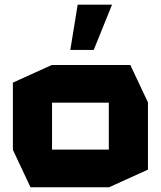

<svg xmlns="http://www.w3.org/2000/svg" viewBox="-20 -794 682 814"><path d="M200.6 -358.7V-518.5H532.5L607.3 -359.7V-358.7ZM109.4 0 34.6 -158.8V-159.8H441.3V0ZM34.6 -159.8V-443.7L199.6 -518.5H200.6V-159.8ZM441.3 0V-358.7H607.3V-74.9L442.3 0ZM278.1 -582.3 309.3 -774.1H454.5V-773.1L377.4 -582.3Z"/></svg>

Font: Foldit Thin
Style: Regular
Weight: 100
Designer: Sophia Tai
Foundry: Sophia Tai
Version: Version 1.003